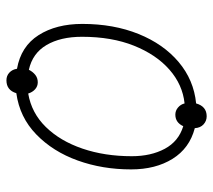

<svg xmlns="http://www.w3.org/2000/svg" viewBox="-52 -556 647 582"><g transform="rotate(90 271.0 -265.5)"><path d="M224 38Q210 38 200.5 29Q191 20 189 6Q121 -6 87 -59.5Q53 -113 53 -192Q53 -287 83.5 -362.5Q114 -438 168.5 -484Q223 -530 294 -537Q303 -569 333 -569Q347 -569 357.5 -559.5Q368 -550 369 -533Q430 -517 462 -465.5Q494 -414 494 -340Q494 -253 467 -178Q440 -103 388 -52.5Q336 -2 263 8Q254 38 224 38ZM192 -30Q198 -42 207.5 -49.5Q217 -57 230 -57Q242 -57 251 -49Q260 -41 264 -28Q323 -38 365.5 -81.5Q408 -125 431 -192.5Q454 -260 454 -342Q454 -400 431.5 -442Q409 -484 363 -498Q352 -474 328 -474Q316 -474 306.5 -482Q297 -490 294 -502Q237 -496 191.5 -456Q146 -416 119 -348.5Q92 -281 92 -191Q92 -126 117 -83.5Q142 -41 192 -30Z"/></g></svg>

Font: Noto Sans Disp ExtLt
Style: Italic
Weight: 200
Italic angle: -12°
Designer: Monotype Design Team
Foundry: Monotype Imaging Inc.
Version: Version 2.000;GOOG;noto-source:20170915:90ef993387c0